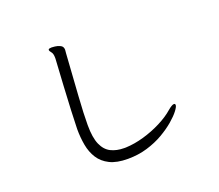

<svg xmlns="http://www.w3.org/2000/svg" viewBox="-123 -894 1246 1093"><g transform="rotate(-20 500.0 -347.5)"><path d="M488 -40Q541 -42 598 -58.5Q655 -75 706 -101Q757 -127 791 -157Q817 -179 829 -179Q837 -179 837 -170Q837 -160 820 -137.5Q803 -115 771 -87.5Q739 -60 694.5 -34Q650 -8 595 8.5Q540 25 477 25Q410 25 368 4Q326 -17 303 -53Q280 -89 271.5 -135.5Q263 -182 263 -233Q264 -279 267 -346Q270 -413 274.5 -492Q279 -571 284 -652V-658Q284 -683 274.5 -694Q265 -705 265 -712Q265 -714 266 -715Q270 -720 285 -720Q288 -720 304.5 -718.5Q321 -717 337 -709Q353 -701 353 -681Q353 -676 352 -670.5Q351 -665 351 -659Q341 -510 334 -405Q327 -300 327 -237V-233Q327 -158 345.5 -116Q364 -74 398 -57Q432 -40 478 -40Z"/></g></svg>

Font: Moon Stars Kai T HW
Style: Regular
Weight: 400
Designer: GuiWonder
Version: Version 1.101